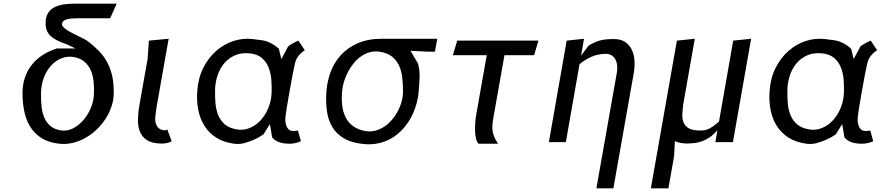

<svg xmlns="http://www.w3.org/2000/svg" viewBox="-20 -770 4790 1040"><path d="M612 -750 576.5 -671H400.5Q383 -671 368.2 -669.8Q353.5 -668.5 342.5 -665.5Q331.5 -662.5 324.5 -656.8Q317.5 -651 316 -642Q314.5 -633.5 322 -624.8Q329.5 -616 342.5 -607.5Q355.5 -599 372 -590.5Q388.5 -582 404.8 -574.2Q421 -566.5 435 -559.2Q449 -552 457.5 -545.5Q490 -520.5 516.2 -493.5Q542.5 -466.5 560.5 -433Q578.5 -399.5 587.8 -358Q597 -316.5 596 -263Q595.5 -227 583.5 -192Q571.5 -157 551 -125.5Q530.5 -94 502.8 -67.5Q475 -41 442.2 -22.8Q409.5 -4.5 373.5 4Q337.5 12.5 300.5 8.5Q242 2 203.8 -22.8Q165.5 -47.5 142.8 -85Q120 -122.5 110.8 -170Q101.5 -217.5 102 -269.5Q103 -354 149.8 -415.8Q196.5 -477.5 287.5 -507.5H389L342.5 -529.5Q312 -540 290 -551Q268 -562 254 -575.2Q240 -588.5 233.5 -605.2Q227 -622 227 -644.5Q227 -673 236.5 -692Q246 -711 261.8 -722.5Q277.5 -734 297.8 -740Q318 -746 339.8 -748Q361.5 -750 383 -750ZM311 -63.5Q342.5 -58.5 373.5 -73.8Q404.5 -89 429.8 -117.2Q455 -145.5 471.2 -183.5Q487.5 -221.5 489 -263Q490 -296 487 -328.2Q484 -360.5 472.5 -387.5Q461 -414.5 439.5 -434Q418 -453.5 382.5 -460.5Q348 -467.5 315.5 -455.2Q283 -443 258 -416.2Q233 -389.5 217.8 -350Q202.5 -310.5 202 -263Q201.5 -224.5 205.5 -190.5Q209.5 -156.5 221.2 -130.2Q233 -104 254.5 -86.5Q276 -69 311 -63.5Z M779.5 -451 786.5 -550 893.5 -560 829 -195.5Q826.5 -182.5 824.8 -167.2Q823 -152 821 -134.5Q818.5 -108.5 829 -89.2Q839.5 -70 861.5 -65.5Q872 -63 877.8 -65Q883.5 -67 886.5 -68L910 -5Q906.5 -3.5 901.8 -1Q897 1.5 890 3.5Q883 5.5 872.8 6.8Q862.5 8 848.5 7.5Q800.5 6 774 -12.2Q747.5 -30.5 736.8 -59.8Q726 -89 727.2 -126.2Q728.5 -163.5 735.5 -202.5Z M1631 -498Q1587 -469.5 1577.5 -425.5Q1572 -403 1565 -366Q1558 -329 1548.5 -276Q1529.5 -168.5 1526 -134.5Q1524.5 -117 1527 -103.5Q1529.5 -90 1535 -80.2Q1540.5 -70.5 1548.5 -65.5Q1556.5 -60.5 1565.5 -60.5Q1576.5 -60.5 1582 -61.2Q1587.5 -62 1594 -63L1610 -5Q1580 8.5 1548.5 8.5Q1481.5 8.5 1454 -26L1442 -98L1407 -42Q1382.5 -25 1355 -13Q1329.5 -2 1303 5.2Q1276.5 12.5 1248 8.5Q1192.5 1 1153 -23.5Q1113.5 -48 1089 -85.8Q1064.5 -123.5 1054.5 -172.2Q1044.5 -221 1048.5 -276.5Q1053.5 -347.5 1081.2 -402.5Q1109 -457.5 1151 -494.2Q1193 -531 1244.2 -547.8Q1295.5 -564.5 1347.5 -558.5Q1375.5 -555.5 1400 -551.8Q1424.5 -548 1445.5 -537Q1458.5 -530.5 1469.5 -522.8Q1480.5 -515 1490.5 -505.5L1504 -450L1541 -519Q1552 -527.5 1565.8 -535.2Q1579.5 -543 1596.5 -550ZM1451 -263Q1452.5 -300 1449.8 -337Q1447 -374 1434.8 -404.8Q1422.5 -435.5 1398.2 -456.2Q1374 -477 1332 -481Q1286 -485.5 1251.2 -469.8Q1216.5 -454 1193.2 -425.5Q1170 -397 1158 -360.2Q1146 -323.5 1145 -286Q1144 -246 1147.2 -209.5Q1150.5 -173 1163 -144Q1175.5 -115 1199.2 -95.2Q1223 -75.5 1263.5 -69Q1289.5 -64.5 1313.2 -70.5Q1337 -76.5 1357.8 -89.8Q1378.5 -103 1395.2 -122.2Q1412 -141.5 1424 -164.5Q1436 -187.5 1443 -212.8Q1450 -238 1451 -263Z M1748 -275Q1752 -328.5 1770.8 -379.8Q1789.5 -431 1825.8 -471Q1862 -511 1917 -535.5Q1972 -560 2048.5 -560H2348.5L2336 -490H2298.5L2203.5 -495L2244 -426Q2254 -391.5 2252.8 -354Q2251.5 -316.5 2248 -275Q2244.5 -236 2233.2 -198.8Q2222 -161.5 2203.2 -128.2Q2184.5 -95 2158.8 -67.5Q2133 -40 2100.8 -21.2Q2068.5 -2.5 2030.2 6Q1992 14.5 1948 10Q1884 3.5 1843.2 -20.5Q1802.5 -44.5 1780 -82Q1757.5 -119.5 1750.8 -168.8Q1744 -218 1748 -275ZM1833 -275Q1829.5 -235.5 1833.5 -199.8Q1837.5 -164 1851.8 -135.2Q1866 -106.5 1892.5 -86.8Q1919 -67 1960.5 -60Q1987.5 -55.5 2013 -62.2Q2038.5 -69 2061 -83.8Q2083.5 -98.5 2102.2 -120.2Q2121 -142 2134.5 -167.2Q2148 -192.5 2155.5 -220.2Q2163 -248 2163 -275Q2163 -314.5 2158.8 -350.8Q2154.5 -387 2141 -415.8Q2127.5 -444.5 2102.5 -464Q2077.5 -483.5 2036 -490Q2008.5 -494 1983.5 -487.2Q1958.5 -480.5 1936.5 -465.2Q1914.5 -450 1896.5 -428.2Q1878.5 -406.5 1865.2 -381.2Q1852 -356 1843.5 -328.8Q1835 -301.5 1833 -275Z M2712.5 -471 2652.5 -132.5Q2648.5 -109.5 2647.2 -91.8Q2646 -74 2648.5 -58.2Q2651 -42.5 2658 -26.8Q2665 -11 2677.5 8.5H2572Q2562.5 -1 2558.2 -19.8Q2554 -38.5 2553.2 -61.2Q2552.5 -84 2554.5 -108Q2556.5 -132 2560 -151.5L2616.5 -471H2433L2456.5 -550H2896.5L2873 -471Z M3045 0H2953L3049.5 -550L3143.5 -560L3127.5 -468.5L3167.5 -522Q3183.5 -532.5 3198.8 -539.5Q3214 -546.5 3230 -550.8Q3246 -555 3264.5 -556.8Q3283 -558.5 3305.5 -558.5Q3344.5 -558.5 3368.2 -541.2Q3392 -524 3403.8 -497.2Q3415.5 -470.5 3417 -438Q3418.5 -405.5 3413 -375L3302.5 250H3210.5L3321 -375Q3325.5 -400 3322.5 -419.5Q3319.5 -439 3311 -452.2Q3302.5 -465.5 3289 -472.2Q3275.5 -479 3259 -478.5Q3216.5 -477 3182.8 -462.2Q3149 -447.5 3119 -422Z M3646.5 -550 3743.5 -560 3680.5 -203Q3677.5 -179 3676 -155Q3674.5 -131 3681 -111.2Q3687.5 -91.5 3705.5 -78.5Q3723.5 -65.5 3759 -63.5Q3776.5 -62.5 3789.5 -63.8Q3802.5 -65 3814.8 -70Q3827 -75 3841 -84.8Q3855 -94.5 3874.5 -111L3951.5 -550L4048.5 -560L3950 0H3855L3866 -64.5Q3845 -40 3823.5 -25.8Q3802 -11.5 3781 -4.2Q3760 3 3740.5 5Q3721 7 3703.5 7.5Q3685 7.5 3667 4.2Q3649 1 3635.5 -5.5L3631.5 75L3600.5 250H3505.5Z M4731 -498Q4687 -469.5 4677.5 -425.5Q4672 -403 4665 -366Q4658 -329 4648.5 -276Q4629.5 -168.5 4626 -134.5Q4624.5 -117 4627 -103.5Q4629.5 -90 4635 -80.2Q4640.5 -70.5 4648.5 -65.5Q4656.5 -60.5 4665.5 -60.5Q4676.5 -60.5 4682 -61.2Q4687.5 -62 4694 -63L4710 -5Q4680 8.5 4648.5 8.5Q4581.5 8.5 4554 -26L4542 -98L4507 -42Q4482.5 -25 4455 -13Q4429.5 -2 4403 5.2Q4376.5 12.5 4348 8.5Q4292.5 1 4253 -23.5Q4213.5 -48 4189 -85.8Q4164.5 -123.5 4154.5 -172.2Q4144.5 -221 4148.5 -276.5Q4153.5 -347.5 4181.2 -402.5Q4209 -457.5 4251 -494.2Q4293 -531 4344.2 -547.8Q4395.5 -564.5 4447.5 -558.5Q4475.5 -555.5 4500 -551.8Q4524.5 -548 4545.5 -537Q4558.5 -530.5 4569.5 -522.8Q4580.5 -515 4590.5 -505.5L4604 -450L4641 -519Q4652 -527.5 4665.8 -535.2Q4679.5 -543 4696.5 -550ZM4551 -263Q4552.5 -300 4549.8 -337Q4547 -374 4534.8 -404.8Q4522.5 -435.5 4498.2 -456.2Q4474 -477 4432 -481Q4386 -485.5 4351.2 -469.8Q4316.5 -454 4293.2 -425.5Q4270 -397 4258 -360.2Q4246 -323.5 4245 -286Q4244 -246 4247.2 -209.5Q4250.5 -173 4263 -144Q4275.5 -115 4299.2 -95.2Q4323 -75.5 4363.5 -69Q4389.5 -64.5 4413.2 -70.5Q4437 -76.5 4457.8 -89.8Q4478.5 -103 4495.2 -122.2Q4512 -141.5 4524 -164.5Q4536 -187.5 4543 -212.8Q4550 -238 4551 -263Z"/></svg>

Font: B612
Style: Italic
Weight: 400
Italic angle: -10°
Designer: Nicolas Chauveau, Thomas Paillot, Jonathan Favre-Lamarine, Jean-Luc Vinot
Foundry: AIRBUS
Version: Version 1.008